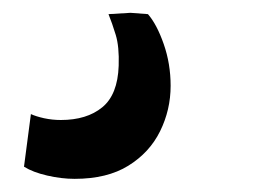

<svg xmlns="http://www.w3.org/2000/svg" viewBox="-20 -38 414 292"><path d="M93.5 234Q73.5 234 51.8 229Q30 224 16.5 215.5L27 135.5Q34.5 139 47 141.8Q59.5 144.5 72.5 144.5Q112 144.5 135.5 125.2Q159 106 160.5 62Q161.5 33 156 15Q150.5 -3 145 -16.5L178.5 -18.5L205 -16.5Q218.5 -1 229 29Q239.5 59 239.5 92.5Q239.5 129 223.5 161.5Q207.5 194 175.2 214Q143 234 93.5 234Z"/></svg>

Font: Merriweather 28pt ExtraBold
Style: Italic
Weight: 800
Italic angle: -7.8°
Version: Version 2.101